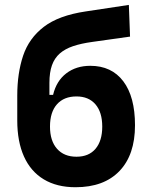

<svg xmlns="http://www.w3.org/2000/svg" viewBox="-20 -763 626 793"><path d="M292 10.3Q214.8 10.3 160.9 -22.2Q106.9 -54.7 79.1 -116.5Q51.3 -178.2 51.3 -265.6V-368.2Q51.3 -460.4 75.4 -532.7Q99.6 -605 160.9 -652.1Q222.2 -699.2 334 -715.8L512.2 -742.7L517.1 -611.8L360.8 -589.8Q314.9 -583.5 281.7 -572.3Q248.5 -561 226.8 -542Q205.1 -522.9 194.6 -493.4Q184.1 -463.9 184.1 -420.9V-371.1H199.2Q212.9 -428.7 253.7 -460Q294.4 -491.2 353 -491.2Q440.9 -491.2 489.3 -427.2Q537.6 -363.3 537.6 -245.6Q537.6 -123.5 473.4 -56.6Q409.2 10.3 292 10.3ZM295.9 -115.7Q346.7 -115.7 374.5 -148.4Q402.3 -181.2 402.3 -240.2Q402.3 -299.3 374.3 -332Q346.2 -364.7 295.9 -364.7Q244.1 -364.7 215.3 -332.3Q186.5 -299.8 186.5 -240.2Q186.5 -181.2 215.6 -148.4Q244.6 -115.7 295.9 -115.7Z"/></svg>

Font: Cascadia Mono
Style: Regular
Weight: 400
Monospace: yes
Designer: Aaron Bell
Foundry: Saja Typeworks
Version: Version 2404.023